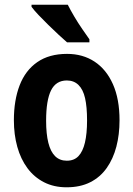

<svg xmlns="http://www.w3.org/2000/svg" viewBox="-20 -786 567 816"><path d="M488 -275Q488 -214 474.5 -162.5Q461 -111 433.5 -72Q406 -33 363.5 -11.5Q321 10 263 10Q209 10 167 -11.5Q125 -33 96.5 -71.5Q68 -110 53.5 -162Q39 -214 39 -275Q39 -360 63.5 -423.5Q88 -487 138.5 -522Q189 -557 265 -557Q332 -557 382 -524Q432 -491 460 -428Q488 -365 488 -275ZM176 -273Q176 -217 185.5 -179Q195 -141 214.5 -122Q234 -103 264 -103Q295 -103 313.5 -122.5Q332 -142 341 -180Q350 -218 350 -274Q350 -332 341.5 -369Q333 -406 313.5 -425Q294 -444 264 -444Q218 -444 197 -402Q176 -360 176 -273ZM268 -766Q279 -744 295.5 -716Q312 -688 330 -662Q348 -636 360 -619V-606H265Q251 -618 229.5 -638Q208 -658 185.5 -680Q163 -702 144 -722Q125 -742 114 -757V-766Z"/></svg>

Font: Noto Sans Condensed
Style: Regular
Weight: 400
Width: 3
Version: Version 2.013